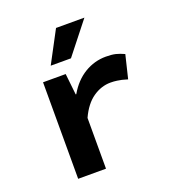

<svg xmlns="http://www.w3.org/2000/svg" viewBox="-134 -847 869 953"><g transform="rotate(-20 300.0 -370.5)"><path d="M180.2 -574.2 269 -741.2H418.9L287.1 -574.2ZM116.2 0V-509.8H235.8L248 -397.9H251Q286.6 -459.5 339.1 -491.2Q391.6 -522.9 452.1 -522.9Q482.9 -522.9 503.2 -518.1Q523.4 -513.2 547.9 -502L518.1 -378.9Q496.6 -385.3 488.5 -387.2Q480.5 -389.2 464.1 -391.6Q447.8 -394 430.2 -394Q380.9 -394 336.9 -363.5Q293 -333 263.2 -268.1V0Z"/></g></svg>

Font: Office Code Pro D Bold
Style: Regular
Weight: 700
Designer: Nathan Rutzky & Paul D. Hunt
Foundry: Adobe Systems Incorporated
Version: Version 1.004;PS 001.004;hotconv 1.0.70;makeotf.lib2.5.58329